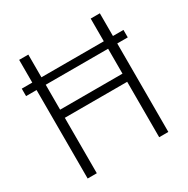

<svg xmlns="http://www.w3.org/2000/svg" viewBox="-159 -840 959 981"><g transform="rotate(-30 320.0 -350.0)"><path d="M136 -700V-375H504V-700H558V0H504V-327H136V0H82V-700ZM620 -522H20V-566H620Z"/></g></svg>

Font: Space Grotesk Variable
Style: Regular
Weight: 400
Designer: Florian Karsten (Space Grotesk), Colophon Foundry (Space Mono)
Foundry: Florian Karsten
Version: Version 1.106